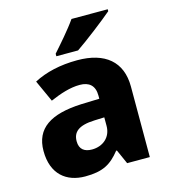

<svg xmlns="http://www.w3.org/2000/svg" viewBox="-114 -857 842 957"><g transform="rotate(-15 306.5 -378.0)"><path d="M531 -756V-766H344C313 -721 256 -656 223 -619V-606H335C387 -641 488 -719 531 -756ZM318 -560C230 -560 153 -542 93 -510L144 -398C197 -421 249 -438 298 -438C346 -438 375 -415 375 -362V-346L281 -343C122 -336 39 -283 39 -166C39 -46 111 10 208 10C299 10 342 -15 389 -74H393L426 0H543V-364C543 -493 461 -560 318 -560ZM324 -248 375 -250V-206C375 -147 331 -111 275 -111C237 -111 211 -128 211 -170C211 -217 240 -245 324 -248Z"/></g></svg>

Font: Noto Sans Bengali UI ExtraBold
Style: Regular
Weight: 800
Designer: Jelle Bosma - Monotype Design Team
Foundry: Monotype Imaging Inc.
Version: Version 2.003